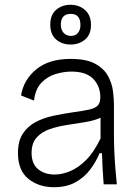

<svg xmlns="http://www.w3.org/2000/svg" viewBox="-20 -770 580 802"><path d="M205 12Q142 12 98.5 -23Q55 -58 55 -131Q55 -181 75.5 -212Q96 -243 129.5 -260.5Q163 -278 203.5 -286.5Q244 -295 285 -301Q329 -307 353.5 -312.5Q378 -318 388.5 -329.5Q399 -341 399 -364Q399 -410 369.5 -440.5Q340 -471 278 -471Q247 -471 213 -461Q179 -451 153.5 -425Q128 -399 122 -350L68 -371Q78 -436 131 -480Q184 -524 275 -524Q341 -524 378 -503.5Q415 -483 431.5 -452Q448 -421 452 -388.5Q456 -356 456 -332V-204Q456 -175 457.5 -138.5Q459 -102 462 -65.5Q465 -29 468 0H413Q410 -36 408.5 -67.5Q407 -99 406 -130H396Q381 -94 356.5 -61.5Q332 -29 295 -8.5Q258 12 205 12ZM209 -41Q239 -41 273 -55Q307 -69 340 -102Q373 -135 400 -192V-278Q373 -266 336 -260Q299 -254 260 -248Q221 -242 187.5 -230.5Q154 -219 133 -195.5Q112 -172 112 -131Q112 -86 139 -63.5Q166 -41 209 -41ZM275 -584Q239 -584 214.5 -605Q190 -626 190 -667Q190 -708 214.5 -729Q239 -750 274 -750Q311 -750 335.5 -728Q360 -706 360 -666Q360 -625 335 -604.5Q310 -584 275 -584ZM277 -620Q295 -620 305.5 -632.5Q316 -645 316 -665Q316 -712 276 -712Q234 -712 234 -667Q234 -646 245.5 -633Q257 -620 277 -620Z"/></svg>

Font: Bricolage Grotesque 10pt ExtraLight
Style: Regular
Weight: 200
Designer: Mathieu Triay
Foundry: Atelier Triay
Version: Version 1.000; ttfautohint (v1.8.4.7-5d5b);gftools[0.9.32]